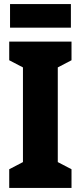

<svg xmlns="http://www.w3.org/2000/svg" viewBox="-20 -917 394 937"><path d="M326 -897H29V-782H326ZM329 0V-91L262 -126V-588L329 -623V-714H25V-623L92 -588V-126L25 -91V0Z"/></svg>

Font: Noto Sans Arabic ExtCond Blk
Style: Regular
Weight: 900
Width: 2
Designer: Monotype Design Team, Nadine Chahine, Nizar Qandah and Khaled Hosny
Foundry: Monotype Imaging Inc.
Version: Version 2.012